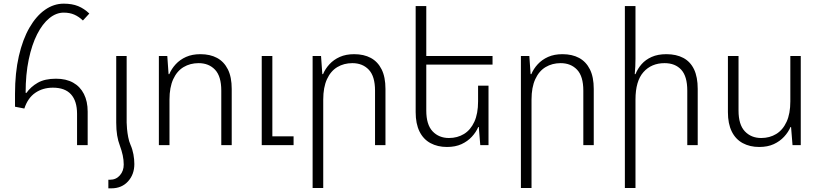

<svg xmlns="http://www.w3.org/2000/svg" viewBox="-20 -793 4483 1049"><path d="M401 0V-171Q401 -241 368 -277.5Q335 -314 269 -314Q214 -314 173 -286Q132 -258 113 -200L62 -210V-280Q62 -395 83 -486.5Q104 -578 141 -642Q178 -706 226 -739.5Q274 -773 328 -773Q374 -773 407 -759.5Q440 -746 468 -719L433 -681Q411 -702 386 -713Q361 -724 328 -724Q287 -724 249.5 -693.5Q212 -663 183 -606Q154 -549 137 -468Q120 -387 120 -286L124 -285Q148 -319 186.5 -341Q225 -363 286 -363Q341 -363 379.5 -341.5Q418 -320 438.5 -279.5Q459 -239 459 -183V0Z M615 -123V-487H672V-123ZM615 -123H672Q672 -111 674 -89Q676 -67 680.5 -43.5Q685 -20 693 -2Q704 23 709 50.5Q714 78 714 103Q714 160 679.5 198Q645 236 588 236H572V189H581Q614 189 635 165Q656 141 656 106Q656 81 650.5 55.5Q645 30 635 3Q625 -23 620 -53.5Q615 -84 615 -123Z M848 0V-487H894L901 -388H905Q917 -417 940 -442Q963 -467 996.5 -482Q1030 -497 1075 -497Q1128 -497 1166 -476.5Q1204 -456 1225 -414Q1246 -372 1246 -307V0H1189V-298Q1189 -376 1155 -412Q1121 -448 1065 -448Q1019 -448 983 -426.5Q947 -405 926.5 -360.5Q906 -316 906 -249V0ZM1410 0V-487H1468V-48H1584V0Z M1688 234V-487H1734L1741 -388H1745Q1757 -417 1780 -442Q1803 -467 1836.5 -482Q1870 -497 1915 -497Q1968 -497 2006 -476.5Q2044 -456 2065 -414Q2086 -372 2086 -307V0H2029V-298Q2029 -376 1995 -412Q1961 -448 1905 -448Q1859 -448 1823 -426.5Q1787 -405 1766.5 -360.5Q1746 -316 1746 -249V234Z M2649 -325V0H2604L2596 -99H2593Q2581 -71 2558 -46Q2535 -21 2501.5 -5.5Q2468 10 2422 10Q2371 10 2332 -11Q2293 -32 2272 -74.5Q2251 -117 2251 -180V-760H2309V-189Q2309 -112 2343.5 -75.5Q2378 -39 2433 -39Q2479 -39 2515 -61Q2551 -83 2571.5 -127.5Q2592 -172 2592 -239V-325ZM2280 -487H2671V-440H2280Z M2826 234V-487H2872L2879 -388H2883Q2895 -417 2918 -442Q2941 -467 2974.5 -482Q3008 -497 3053 -497Q3106 -497 3144 -476.5Q3182 -456 3203 -414Q3224 -372 3224 -307V0H3167V-298Q3167 -376 3133 -412Q3099 -448 3043 -448Q2997 -448 2961 -426.5Q2925 -405 2904.5 -360.5Q2884 -316 2884 -249V234Z M3452 -760V-471Q3452 -449 3451 -430Q3450 -411 3448 -388H3452Q3464 -418 3485.5 -442.5Q3507 -467 3540.5 -482Q3574 -497 3621 -497Q3675 -497 3713.5 -476.5Q3752 -456 3772 -414Q3792 -372 3792 -307V0H3735V-298Q3735 -376 3702 -412Q3669 -448 3611 -448Q3539 -448 3495.5 -399Q3452 -350 3452 -249V234H3394V-760Z M4355 -487V0H4310L4302 -99H4299Q4287 -71 4264 -46Q4241 -21 4207.5 -5.5Q4174 10 4128 10Q4077 10 4038 -11Q3999 -32 3978 -74.5Q3957 -117 3957 -180V-487H4015V-189Q4015 -112 4049.5 -75.5Q4084 -39 4139 -39Q4185 -39 4221 -61Q4257 -83 4277.5 -127.5Q4298 -172 4298 -239V-487Z"/></svg>

Font: Noto Sans Armenian Light
Style: Regular
Weight: 300
Designer: Monotype Design Team
Foundry: Monotype Imaging Inc.
Version: Version 2.007